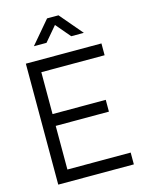

<svg xmlns="http://www.w3.org/2000/svg" viewBox="-136 -1022 843 1104"><g transform="rotate(-15 285.0 -470.0)"><path d="M70 -720H520V-649.7H143.3V-400.3H460V-330H143.3V-70.3H520V0H70ZM255.3 -940H323.3L438 -805H363L289.3 -891.7L215.7 -805H140.7Z"/></g></svg>

Font: Tap Sans
Style: Regular
Weight: 400
Designer: Tap Payments
Foundry: Tap Payments
Version: Version 1.001;Glyphs 3.1.2 (3151)